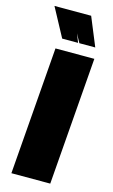

<svg xmlns="http://www.w3.org/2000/svg" viewBox="-138 -974 606 1026"><g transform="rotate(15 164.5 -461.5)"><path d="M93 -705H308L253 0H38ZM209 -765 183 -813 202 -765H114L29 -923H232L297 -765Z"/></g></svg>

Font: Nunito Sans Heavy Heavy
Style: Italic
Weight: 400
Italic angle: -4.541°
Designer: Vernon Adams
Foundry: Vernon Adams
Version: Version 2.002